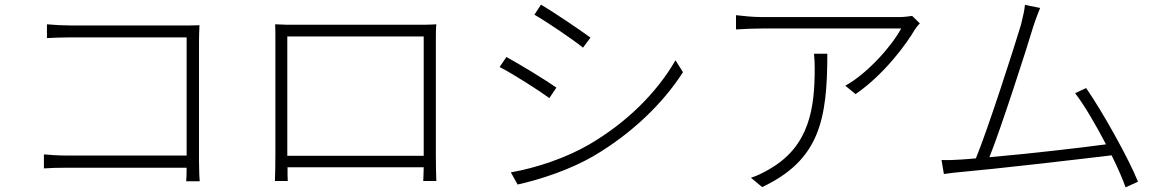

<svg xmlns="http://www.w3.org/2000/svg" viewBox="-20 -775 4970 822"><path d="M835 1C834 -6 832 -47 832 -83V-599C832 -618 833 -646 834 -667C812 -666 789 -666 767 -666H282C251 -666 212 -668 181 -671V-612C202 -613 248 -615 283 -615H779V-109H271C231 -109 188 -112 168 -114V-54C191 -56 230 -57 272 -57H779C779 -29 778 -4 777 1Z M1210 -108V-110V-619H1794V-110V-108ZM1846 -605C1846 -626 1846 -650 1848 -671C1821 -669 1786 -669 1766 -669H1238C1216 -669 1196 -669 1158 -671C1159 -649 1159 -624 1159 -605V-110C1159 -82 1158 -17 1157 0H1212C1211 -9 1211 -34 1211 -59H1794C1793 -33 1793 -9 1792 0H1848C1847 -15 1846 -82 1846 -110Z M2296 -755 2268 -712C2322 -681 2433 -606 2476 -571L2508 -614C2469 -643 2351 -723 2296 -755ZM2167 -37 2196 15C2292 -6 2426 -50 2526 -110C2684 -203 2820 -334 2904 -466L2872 -517C2791 -377 2663 -250 2500 -155C2403 -99 2276 -56 2167 -37ZM2148 -531 2119 -488C2176 -459 2287 -388 2332 -355L2362 -400C2323 -428 2202 -502 2148 -531Z M3465 -545C3467 -523 3468 -503 3468 -483C3468 -315 3447 -151 3276 -52C3253 -38 3219 -21 3195 -14L3243 26C3488 -90 3522 -261 3522 -545ZM3885 -707C3874 -705 3849 -702 3835 -702H3240C3205 -702 3164 -706 3131 -710V-649C3166 -651 3205 -653 3240 -653H3838C3802 -584 3698 -463 3599 -408L3643 -372C3766 -457 3861 -587 3897 -649C3903 -658 3911 -668 3918 -675Z M4852 3C4813 -95 4699 -299 4630 -398L4583 -376C4622 -325 4672 -240 4715 -157C4605 -142 4378 -116 4216 -102C4265 -224 4376 -568 4403 -659C4416 -700 4425 -719 4433 -741L4368 -754C4366 -732 4362 -713 4351 -669C4323 -575 4210 -223 4158 -97C4134 -95 4113 -93 4095 -92C4067 -90 4039 -89 4011 -90L4021 -30C4049 -34 4073 -37 4098 -39C4236 -51 4590 -92 4739 -110C4765 -58 4786 -9 4799 27Z"/></svg>

Font: Noto Sans T Chinese Light
Style: Regular
Weight: 300
Designer: Ryoko NISHIZUKA (kana & ideographs); Paul D. Hunt (Latin, Greek & Cyrillic); Wenlong ZHANG (bopomofo); Sandoll Communica
Foundry: Adobe Systems Incorporated
Version: Version 1.000;PS 1;hotconv 1.0.78;makeotf.lib2.5.61930